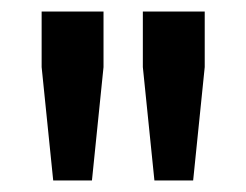

<svg xmlns="http://www.w3.org/2000/svg" viewBox="-20 -700 426 332"><path d="M139 -388H72L52 -584V-680H159V-584ZM314 -388H247L227 -584V-680H334V-584Z"/></svg>

Font: Inria Sans
Style: Bold
Weight: 700
Designer: Black Foundry Team
Foundry: Black Foundry
Version: Version 1.2; ttfautohint (v1.8.3)